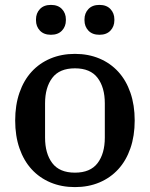

<svg xmlns="http://www.w3.org/2000/svg" viewBox="-20 -752 612 784"><path d="M286 -47Q349 -47 378.5 -86Q408 -125 408 -190V-330Q408 -395 378.5 -434Q349 -473 286 -473Q223 -473 193.5 -434Q164 -395 164 -330V-190Q164 -125 193.5 -86Q223 -47 286 -47ZM286 12Q231 12 186 -7Q141 -26 109 -61Q77 -96 59.5 -146.5Q42 -197 42 -260Q42 -323 59.5 -373.5Q77 -424 109 -459Q141 -494 186 -513Q231 -532 286 -532Q341 -532 386 -513Q431 -494 463 -459Q495 -424 512.5 -373.5Q530 -323 530 -260Q530 -197 512.5 -146.5Q495 -96 463 -61Q431 -26 386 -7Q341 12 286 12ZM188 -610Q159 -610 143 -627Q127 -644 127 -669V-673Q127 -698 143 -715Q159 -732 188 -732Q217 -732 233 -715Q249 -698 249 -673V-669Q249 -644 233 -627Q217 -610 188 -610ZM386 -610Q357 -610 341 -627Q325 -644 325 -669V-673Q325 -698 341 -715Q357 -732 386 -732Q415 -732 431 -715Q447 -698 447 -673V-669Q447 -644 431 -627Q415 -610 386 -610Z"/></svg>

Font: IBM Plex Serif Medium
Style: Regular
Weight: 500
Designer: Mike Abbink, Paul van der Laan, Pieter van Rosmalen
Foundry: Bold Monday
Version: Version 2.5